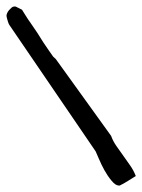

<svg xmlns="http://www.w3.org/2000/svg" viewBox="-20 -572 439 593"><path d="M8.8 -495.1Q7.8 -496.1 6.3 -500Q4.9 -503.9 3.4 -508.8Q2 -513.7 1 -517.6Q0 -521.5 0 -523.4Q0 -526.4 2 -531.2Q3.9 -536.1 7.8 -540.5Q11.7 -544.9 15.6 -548.3Q19.5 -551.8 23.4 -551.8H28.3Q30.3 -550.8 38.1 -546.9L47.9 -542Q51.8 -536.1 58.6 -524.9Q65.4 -513.7 75.2 -500Q85 -486.3 95.2 -470.7Q105.5 -455.1 114.3 -440.4L130.9 -416Q138.7 -404.3 142.6 -399.4Q142.6 -398.4 147 -394.5Q151.4 -390.6 152.3 -389.6L323.2 -152.3Q329.1 -135.7 339.8 -120.6Q350.6 -105.5 361.3 -90.3Q372.1 -75.2 382.3 -60.5Q392.6 -45.9 399.4 -28.3Q396.5 -26.4 390.1 -22.5Q383.8 -18.6 376 -13.7Q368.2 -8.8 361.3 -4.9Q354.5 -1 351.6 0Q351.6 1 349.6 1H346.7Q336.9 1 324.7 -13.7Q312.5 -28.3 302.7 -45.9Q293 -63.5 285.6 -81.1Q278.3 -98.6 275.4 -104.5Z"/></svg>

Font: Swanky and Moo Moo Cyrillic
Style: Regular
Weight: 400
Designer: Kimberly Geswein; Denis Ignatov
Foundry: Kimberly Geswein; Denis Ignatov
Version: Version 1.003 June 27, 2018